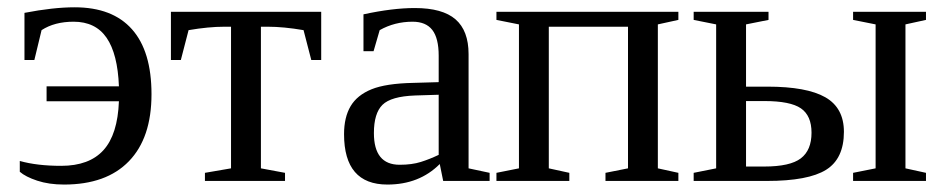

<svg xmlns="http://www.w3.org/2000/svg" viewBox="-20 -491 2556 521"><path d="M106.4 -256.8H302.7Q299.3 -344.7 269.3 -388.4Q239.3 -432.1 179.7 -432.1Q127.9 -432.1 92.8 -409.2L73.2 -328.1H46.4V-456.1Q124.5 -471.2 182.6 -471.2Q285.2 -471.2 338.1 -411.6Q391.1 -352.1 391.1 -235.4Q391.1 -116.7 329.8 -53.5Q268.6 9.8 153.8 9.8Q112.8 9.8 81.1 -0.7Q49.3 -11.2 33.7 -24.9V-54.2Q80.6 -41 146 -41Q222.2 -41 260.7 -83.5Q299.3 -126 302.7 -216.3H106.4Z M851.6 -459V-328.1H824.7L803.7 -409.2Q749.5 -418.5 706.5 -418.5H688V-34.2L753.4 -22V0H536.1V-22L606.9 -34.2V-418.5H588.9Q545.9 -418.5 491.7 -409.2L470.7 -328.1H443.8V-459Z M1105.5 -469.2Q1180.7 -469.2 1216.1 -438.5Q1251.5 -407.7 1251.5 -344.2V-34.2L1308.6 -22V0H1182.6L1173.3 -45.9Q1117.7 9.8 1031.2 9.8Q913.6 9.8 913.6 -127Q913.6 -172.9 931.4 -202.9Q949.2 -232.9 988.3 -248.8Q1027.3 -264.6 1101.6 -266.1L1170.4 -268.1V-339.8Q1170.4 -387.2 1153.1 -409.7Q1135.7 -432.1 1099.6 -432.1Q1050.8 -432.1 1010.3 -409.2L993.7 -352.1H966.3V-452.1Q1045.4 -469.2 1105.5 -469.2ZM1170.4 -233.9 1106.4 -231.9Q1041 -229.5 1017.8 -206.5Q994.6 -183.6 994.6 -129.9Q994.6 -43.9 1064.5 -43.9Q1097.7 -43.9 1121.8 -51.5Q1146 -59.1 1170.4 -70.8Z M1388.2 -424.8 1327.1 -437V-459H1820.8V-437L1765.1 -424.8V-34.2L1820.8 -22V0H1623V-22L1684.1 -34.2V-418.5H1469.2V-34.2L1524.9 -22V0H1327.1V-22L1388.2 -34.2Z M2053.7 -39.1Q2124 -39.1 2153.1 -61.3Q2182.1 -83.5 2182.1 -130.9Q2182.1 -177.2 2153.3 -197Q2124.5 -216.8 2053.7 -216.8H2004.4V-39.1ZM2065.4 -459V-437L2004.4 -424.8V-255.9H2062.5Q2168.9 -255.9 2219.5 -227.1Q2270 -198.2 2270 -133.3Q2270 -60.5 2221.7 -30.3Q2173.3 0 2061 0H1862.3V-22L1923.3 -34.2V-424.8L1862.3 -437V-459ZM2356 -424.8 2294.9 -437V-459H2492.7V-437L2437 -424.8V-34.2L2492.7 -22V0H2294.9V-22L2356 -34.2Z"/></svg>

Font: Tinos
Style: Regular
Weight: 400
Designer: Steve Matteson
Foundry: Monotype Imaging Inc.
Version: Version 1.23